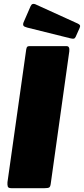

<svg xmlns="http://www.w3.org/2000/svg" viewBox="-20 -983 438 1003"><path d="M328 -742Q345 -742 342 -715L245 -23Q243 -7 236.5 -3.5Q230 0 213 0H39Q23 0 20.5 -9Q18 -18 19 -31L117 -725Q119 -736 122.5 -739Q126 -742 134 -742ZM140 -951Q144 -960 150.5 -962Q157 -964 164 -961L386 -860Q395 -856 397.5 -851Q400 -846 396 -837L375 -790Q371 -782 365 -781Q359 -780 347 -783L122 -839Q106 -843 102.5 -849Q99 -855 103 -866L140 -951Z"/></svg>

Font: Libre Franklin Thin Black
Style: Italic
Weight: 900
Italic angle: -8°
Version: Version 2.000